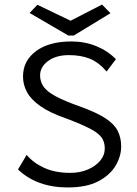

<svg xmlns="http://www.w3.org/2000/svg" viewBox="-20 -813 603 843"><path d="M278 10Q142 10 59 -69L97 -133Q126 -98 174 -76Q222 -54 289 -54Q331 -54 365 -68.5Q399 -83 419.5 -107Q440 -131 440 -161Q440 -190 426 -209.5Q412 -229 375.5 -248Q339 -267 273 -292Q200 -317 158 -346.5Q116 -376 98.5 -408.5Q81 -441 81 -477Q81 -546 138 -588.5Q195 -631 294 -631Q352 -631 402.5 -610.5Q453 -590 489 -553L448 -499Q414 -539 375 -555Q336 -571 282 -571Q226 -571 191 -545Q156 -519 156 -482Q156 -455 171 -433Q186 -411 225 -390Q264 -369 335 -344Q404 -319 442.5 -294Q481 -269 496.5 -239Q512 -209 512 -170Q512 -127 487.5 -85.5Q463 -44 411.5 -17Q360 10 278 10ZM428 -793 465 -755 304 -657H280L110 -756L144 -792L290 -722Z"/></svg>

Font: Inconsolata SemiExpanded
Style: Regular
Weight: 400
Width: 6
Monospace: yes
Designer: Raph Levien, Cyreal, Brenton Simpson
Foundry: Raph Levien, Cyreal, Google
Version: Version 3.100; ttfautohint (v1.8.4.7-5d5b)